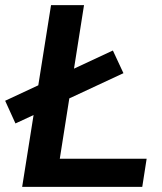

<svg xmlns="http://www.w3.org/2000/svg" viewBox="-48 -725 630 745"><path d="M38 0 150 -705H278L184 -109H521L504 0ZM12 -246 -28 -334 390 -529 431 -441Z"/></svg>

Font: Nunito Sans 12pt
Style: Bold Italic
Weight: 700
Italic angle: -9°
Designer: Vernon Adams
Foundry: Vernon Adams
Version: Version 3.101;gftools[0.9.27]